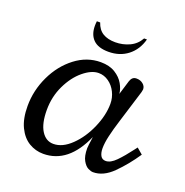

<svg xmlns="http://www.w3.org/2000/svg" viewBox="-112 -693 778 806"><g transform="rotate(20 277.5 -290.5)"><path d="M519.5 -139.2Q491.2 -101.6 467 -76.9Q442.9 -52.2 421.4 -52.2Q405.3 -52.2 398.2 -65.2Q391.1 -78.1 391.1 -98.1Q391.1 -122.1 398.7 -154.8Q406.2 -187.5 419.4 -229.5L464.4 -375.5Q466.8 -385.3 466.8 -388.2Q466.8 -402.3 454.8 -412.1Q442.9 -421.9 425.8 -421.9Q415 -421.9 408.7 -416.3Q402.3 -410.6 398.9 -400.4L379.4 -336.4Q377.9 -356.9 365 -379.9Q352.1 -402.8 326.2 -418.9Q300.3 -435.1 261.2 -435.1Q199.7 -435.1 147.7 -395.3Q95.7 -355.5 65.2 -291.3Q34.7 -227.1 34.7 -157.2Q34.7 -101.1 52.7 -63.7Q70.8 -26.4 100.3 -8.5Q129.9 9.3 164.6 9.3Q276.4 9.3 336.9 -128.4Q330.6 -85 330.6 -76.2Q330.6 -41 341.6 -21.7Q352.5 -2.4 365.5 3.9Q378.4 10.3 387.7 10.3Q433.6 10.3 475.8 -31.7Q518.1 -73.7 555.2 -128.9L528.8 -151.4ZM190.4 -44.4Q156.7 -44.4 136.5 -76.7Q116.2 -108.9 116.2 -169.4Q116.2 -228.5 140.4 -279.1Q164.6 -329.6 200.7 -359.4Q236.8 -389.2 268.6 -389.2Q293 -389.2 313.7 -374.5Q334.5 -359.9 346.4 -335.7Q358.4 -311.5 358.4 -284.7Q358.4 -233.4 333.7 -176.8Q309.1 -120.1 270 -82.3Q231 -44.4 190.4 -44.4ZM275.4 -486.8Q325.7 -486.8 361.3 -514.4Q397 -542 410.2 -590.8H397.5Q381.3 -561.5 351.8 -547.9Q322.3 -534.2 288.6 -534.2Q254.9 -534.2 232.9 -547.6Q210.9 -561 201.2 -590.8H186.5Q185.1 -580.1 185.1 -570.3Q185.1 -530.8 207.3 -508.8Q229.5 -486.8 275.4 -486.8Z"/></g></svg>

Font: Radley
Style: Italic
Weight: 400
Italic angle: -12°
Designer: Vernon Adams
Foundry: Vernon Adams
Version: Version 1.003; ttfautohint (v1.6)